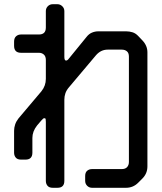

<svg xmlns="http://www.w3.org/2000/svg" viewBox="-20 -789 768 913"><path d="M80 -30H101Q134 -30 134 -63V-133Q134 -164 156 -192Q166 -204 176 -215.5Q186 -227 190 -227Q193 -227 195 -226Q198 -225 198 -209V71Q198 85 206 94.5Q214 104 231 104H253Q286 104 286 71V-315Q286 -331 291 -345.5Q296 -360 308 -374L437 -527Q460 -553 492 -553H559Q574 -553 583.5 -545Q593 -537 593 -520V-19Q593 -4 584.5 5.5Q576 15 559 15H418Q404 15 394.5 23Q385 31 385 48V71Q385 85 394.5 94.5Q404 104 418 104H579Q613 104 637 80L657 60Q681 36 681 2V-540Q681 -572 657 -597L638 -617Q625 -631 610 -635.5Q595 -640 581 -640H447Q432 -640 417.5 -634Q403 -628 392 -614L308 -511Q301 -501 294 -501Q286 -501 286 -519V-736Q286 -750 276 -759.5Q266 -769 253 -769H231Q217 -769 207.5 -759.5Q198 -750 198 -736V-658Q198 -625 165 -625H80Q66 -625 56.5 -616.5Q47 -608 47 -591V-571Q47 -538 80 -538H165Q179 -538 188.5 -529.5Q198 -521 198 -504V-414Q198 -381 177 -355L68 -226Q57 -212 52 -197Q47 -182 47 -167V-63Q47 -49 55 -39.5Q63 -30 80 -30Z"/></svg>

Font: WDXL Lubrifont TC
Style: Regular
Weight: 400
Designer: [WDXL Lubrifont] Copyright 2020-2022 (c) NightFurySL2001, Skr-ZERO; [ZCOOL QingKe HuangYou] Copyright 2018-2022 (c) The 
Version: Version 2.001;hotconv 1.1.1;makeotfexe 2.6.0